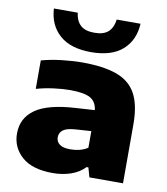

<svg xmlns="http://www.w3.org/2000/svg" viewBox="-88 -872 833 956"><g transform="rotate(10 328.0 -394.0)"><path d="M243.5 10.5Q139 10.5 86.5 -36.2Q34 -83 34 -153Q34 -231.5 97.5 -276Q161 -320.5 300 -328.5L395.5 -334.5Q390.5 -377 359.2 -394.2Q328 -411.5 257 -411.5Q221.5 -411.5 175 -405.5Q128.5 -399.5 87.5 -387.5V-531.5Q136.5 -545 192 -551.2Q247.5 -557.5 293 -557.5Q400 -557.5 467.2 -533.5Q534.5 -509.5 565.8 -452.8Q597 -396 597 -298V0H427L413.5 -48H404.5Q375 -17.5 333 -3.5Q291 10.5 243.5 10.5ZM237 -169.5Q237 -147.5 254.5 -134.2Q272 -121 309 -121Q330.5 -121 353.5 -126.2Q376.5 -131.5 396.5 -144.5V-228.5L319.5 -223.5Q273.5 -220.5 255.2 -206.5Q237 -192.5 237 -169.5ZM326 -615.5Q222.5 -615.5 167 -664.8Q111.5 -714 107 -797.5H227.5Q232 -758 255 -735.8Q278 -713.5 326 -713.5Q374 -713.5 397 -735.8Q420 -758 424.5 -797.5H545Q540.5 -713.5 485.2 -664.5Q430 -615.5 326 -615.5Z"/></g></svg>

Font: Encode Sans Expanded Expanded ExtraBold
Style: Regular
Weight: 800
Width: 7
Designer: Multiple Designers
Foundry: Impallari Type
Version: Version 3.000; ttfautohint (v1.8.3) -l 8 -r 50 -G 200 -x 14 